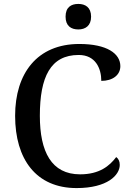

<svg xmlns="http://www.w3.org/2000/svg" viewBox="-20 -948 669 978"><path d="M379 -798C414 -798 444 -816 444 -863C444 -911 414 -928 379 -928C342 -928 314 -911 314 -863C314 -816 342 -798 379 -798ZM370 10C527 10 590 -56 590 -108C590 -127 583 -140 572 -148C538 -103 487 -60 388 -60C242 -60 183 -175 183 -358C183 -556 237 -668 381 -668C467 -668 496 -599 496 -536C554 -536 593 -566 593 -611C593 -675 525 -724 384 -724C169 -724 57 -574 57 -358C57 -137 164 10 370 10Z"/></svg>

Font: Noto Serif Gurmukhi Medium
Style: Regular
Weight: 500
Designer: Vaibhav Singh and the Monotype Design Team
Foundry: Monotype Imaging Inc.
Version: Version 2.004